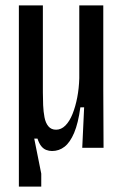

<svg xmlns="http://www.w3.org/2000/svg" viewBox="-20 -548 457 712"><path d="M50 144V-528H139V-205Q139 -182 140 -158Q141 -134 145 -113Q149 -92 159.5 -79.5Q170 -67 188 -67Q207 -67 222.5 -82.5Q238 -98 249 -125.5Q260 -153 266.5 -187Q273 -221 274 -258V-528H363V-218L364 0H285L292 -150H278Q270 -91 255 -55.5Q240 -20 219.5 -4Q199 12 173 12Q162 12 151.5 8Q141 4 133 -6Q125 -16 119 -34H107L133 96V144Z"/></svg>

Font: Bricolage Grotesque 36pt Condensed
Style: Regular
Weight: 400
Width: 3
Designer: Mathieu Triay
Foundry: Atelier Triay
Version: Version 1.001;gftools[0.9.33.dev8+g029e19f]